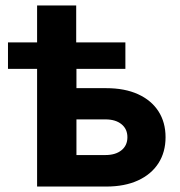

<svg xmlns="http://www.w3.org/2000/svg" viewBox="-20 -685 662 705"><path d="M9.3 -432.1V-529.3H440.4V-432.1ZM116.2 -529.3V-665H259.8V-529.3ZM210.4 -361.3H369.6Q438 -361.3 486.8 -339.1Q535.6 -316.9 561.8 -276.4Q587.9 -235.8 587.9 -181.2Q587.9 -126.5 561.8 -85.7Q535.6 -44.9 486.8 -22.5Q438 0 369.6 0H116.2V-529.3H260.7V-115.7H367.2Q404.3 -115.7 426 -133.3Q447.8 -150.9 447.8 -181.2Q447.8 -211.4 426 -229Q404.3 -246.6 367.2 -246.6H210.4Z"/></svg>

Font: Inter 24pt
Style: Bold
Weight: 700
Designer: Rasmus Andersson
Foundry: rsms
Version: Version 4.001;git-66647c0bb